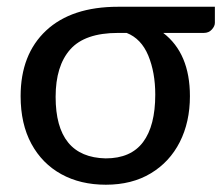

<svg xmlns="http://www.w3.org/2000/svg" viewBox="-20 -526 642 554"><path d="M285.5 7Q212 7 156.8 -23.5Q101.5 -54 70.5 -111.2Q39.5 -168.5 39.5 -248.5Q39.5 -369 113 -437.8Q186.5 -506.5 321 -506.5H600V-460Q600 -450.5 591.2 -440.8Q582.5 -431 568 -431H451Q528 -372 528 -248.5Q528 -174 498.8 -116.2Q469.5 -58.5 415 -25.8Q360.5 7 285.5 7ZM285 -69Q357.5 -69 392.8 -116Q428 -163 428 -253Q428 -317 407.8 -365.8Q387.5 -414.5 345.5 -431H320.5Q225 -431 182.8 -383.5Q140.5 -336 140.5 -246.5Q140.5 -72 285 -69Z"/></svg>

Font: Verano Sans Medium
Style: Regular
Weight: 500
Designer: Lukasz Dziedzic with Adam Twardoch and Botio Nikoltchev
Foundry: tyPoland Lukasz Dziedzic
Version: Version 3.001;December 28, 2019;FontCreator 12.0.0.2547 64-b